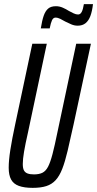

<svg xmlns="http://www.w3.org/2000/svg" viewBox="-20 -899 469 927"><path d="M138 8Q97 8 71 -1.5Q45 -11 33.5 -32.5Q22 -54 22 -89Q22 -125 30 -176Q38 -227 53 -297L136 -688H206L115 -259Q102 -202 96 -166Q90 -130 90 -107Q90 -87 95.5 -76.5Q101 -66 113 -61.5Q125 -57 144 -57Q169 -57 185 -65Q201 -73 212 -94Q223 -115 233.5 -155Q244 -195 257 -259L348 -688H419L335 -297Q319 -224 306.5 -171Q294 -118 280.5 -83.5Q267 -49 248.5 -29Q230 -9 203.5 -0.5Q177 8 138 8ZM177 -762Q183 -800 191 -823Q199 -846 212.5 -857.5Q226 -869 250 -869Q267 -869 283 -862Q299 -855 313 -846Q324 -840 335.5 -834.5Q347 -829 357 -829Q368 -829 374.5 -841.5Q381 -854 385 -879H429Q425 -845 416.5 -822Q408 -799 393 -787Q378 -775 355 -775Q339 -775 324 -781.5Q309 -788 295 -795Q283 -802 271 -808Q259 -814 248 -814Q237 -814 231 -801Q225 -788 220 -762Z"/></svg>

Font: Saira UltraCondensed Medium
Style: Italic
Weight: 500
Width: 1
Italic angle: -12°
Designer: Hector Gatti with collaboration of the Omnibus-Type team
Foundry: Omnibus-Type
Version: Version 1.101